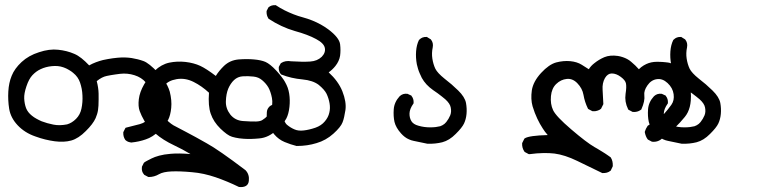

<svg xmlns="http://www.w3.org/2000/svg" viewBox="-20 -450 3040 755"><path d="M495.6 110.4Q492.7 109.9 489.5 109.1Q486.3 108.4 483.6 107.4Q481 106.4 478.5 104.7Q476.1 103 473.6 101.1L473.1 100.6L472.7 100.1Q468.3 93.8 466.3 86.4Q464.4 79.1 464.8 70.8V69.8L465.3 68.8L472.2 55.2L473.6 52.7L476.1 51.8Q503.4 44.9 529.8 38.1Q554.2 31.7 574.2 7.8Q580.6 0 584.5 -8.1Q588.4 -16.1 589.8 -24.7Q591.3 -33.2 589.8 -42Q585.9 -70.8 578.1 -88.6Q570.3 -106.4 553.2 -126Q536.6 -145.5 508.8 -154.3Q481 -163.1 452.1 -159.7Q442.4 -158.7 433.3 -157.2Q424.3 -155.8 416 -154.5Q407.7 -153.3 399.9 -151.4Q380.4 -147.5 360.4 -130.9Q367.2 -105 367.7 -82.5Q368.2 -59.6 367.2 -34.7Q366.7 -25.9 365.5 -17.6Q364.3 -9.3 361.8 -1.2Q359.4 6.8 356 14.6Q345.7 37.6 317.4 65.4Q289.1 94.2 260.3 102.5Q231.9 110.4 194.8 105.5Q176.8 103 157.7 98.4Q138.7 93.8 118.7 86.4Q77.6 72.3 49.8 43Q22 13.7 16.1 -22Q10.7 -56.2 12.7 -90.3Q14.6 -124.5 25.9 -151.9Q37.1 -180.2 64.9 -206.1Q92.8 -231.9 133.3 -244.6Q153.8 -251.5 172.6 -253.9Q191.4 -256.3 208.5 -254.4Q242.7 -251 272 -238.3Q286.1 -232.4 300.8 -220.7Q315.4 -209 330.6 -192.9Q343.8 -200.2 357.4 -205.3Q371.1 -210.4 384.8 -213.9Q394.5 -215.8 404.3 -217.8Q414.1 -219.7 423.8 -220.9Q433.6 -222.2 443.4 -223.1Q472.7 -225.6 498 -221.7Q510.3 -219.7 521.7 -216.8Q533.2 -213.9 543.9 -210Q565.9 -202.1 602.1 -163.6Q613.8 -150.9 622.8 -138.4Q631.8 -126 637.9 -113.8Q644 -101.6 647.5 -89.8Q656.2 -55.2 653.3 -25.9Q650.4 3.4 641.1 21.5Q631.8 39.6 606 64.5Q580.1 89.4 553.2 98.1Q526.9 107.4 496.6 110.4H496.1ZM243.7 39.1Q262.7 33.7 279.1 17.3Q295.4 1 300.3 -22.9Q305.7 -48.3 304.2 -74.7Q303.7 -88.4 301.3 -100.8Q298.8 -113.3 294.9 -125Q287.1 -147.9 268.1 -163.1Q265.1 -165.5 262 -168Q258.8 -170.4 255.4 -172.4Q252 -174.3 248.8 -176.3Q245.6 -178.2 242.2 -179.9Q238.8 -181.6 235.4 -182.9Q231.9 -184.1 228.5 -185.5Q208.5 -192.4 184.1 -189.9Q159.7 -187.5 140.1 -178.2Q130.4 -173.8 122.3 -167.7Q114.3 -161.6 107.4 -154.3Q100.6 -147 94.7 -136.2Q88.9 -125.5 84 -110.8Q74.2 -82 75.2 -62.5Q76.2 -42 82.5 -24.9Q88.9 -8.3 105.5 4.9Q109.4 8.3 114 11.2Q118.7 14.2 123.3 16.8Q127.9 19.5 133.1 22Q138.2 24.4 143.6 26.9Q165.5 35.2 189.9 40Q213.9 44.9 243.7 39.1Z M918.5 284.7Q874.5 263.2 828.1 247.1Q805.2 239.3 781.7 234.1Q758.3 229 734.9 227.1Q687.5 222.7 654.3 224.1Q621.6 225.6 605.5 234.9Q586.4 246.1 565.4 246.1H564L563 245.6H562.5L547.9 237.8L546.9 237.3L546.4 236.3Q535.6 224.6 538.1 206.5V205.1L538.6 204.6L545.4 190.9L546.4 189.5L547.9 188.5Q549.8 187 551.8 185.8Q553.7 184.6 555.7 183.6Q557.6 182.6 559.8 181.4Q562 180.2 564 179.2Q565.9 178.2 568.1 177.2Q570.3 176.3 572.3 175Q574.2 173.8 576.4 172.9Q578.6 171.9 580.6 171.1Q582.5 170.4 584.7 169.4Q586.9 168.5 588.9 167.5Q596.7 164.6 606 162.1Q615.2 159.7 626.5 157.7Q637.7 155.8 650.9 154.8Q682.1 151.9 729 155.8Q697.3 136.7 665 121.6Q643.1 111.3 624.5 99.6Q606 87.9 590.8 74.7Q561 48.8 548.3 26.4Q535.6 4.4 529.3 -13.2Q522.5 -31.7 525.9 -60.1Q529.3 -87.9 546.4 -117.7Q562.5 -147 588.4 -171.9Q614.3 -196.8 645.5 -203.6Q676.3 -210 709 -206.5Q725.6 -204.6 740.2 -200.7Q754.9 -196.8 767.6 -190.9Q791.5 -179.7 828.6 -151.4Q840.8 -171.4 860.8 -190.9Q872.6 -202.1 887 -208.5Q901.4 -214.8 918.5 -216.3Q951.2 -218.8 978.5 -216.3Q1006.3 -213.9 1023.9 -206.5Q1032.7 -202.6 1043.2 -194.3Q1053.7 -186 1065.9 -172.9Q1068.8 -169.9 1071.5 -166.7Q1074.2 -163.6 1076.9 -160.4Q1079.6 -157.2 1082 -154.3Q1084.5 -151.4 1086.7 -148.4Q1088.9 -145.5 1090.8 -142.8Q1092.8 -140.1 1094.7 -137.5Q1096.7 -134.8 1098.1 -132.1Q1099.6 -129.4 1101.1 -127Q1104 -121.6 1106.7 -116.2Q1109.4 -110.8 1111.3 -105.2Q1113.3 -99.6 1114.7 -93.8Q1116.2 -87.9 1117.2 -81.5Q1121.1 -56.6 1118.2 -29.8Q1115.2 -2 1106 15.9Q1096.7 33.7 1066.9 62Q1036.6 90.8 1000.5 94.2Q965.8 97.7 938.5 95.7Q929.2 95.2 921.1 94Q913.1 92.8 906 91.3Q898.9 89.8 892.6 87.9Q882.8 85 871.6 76.9Q860.4 68.8 846.7 55.7Q819.3 28.8 808.6 -2.9Q797.9 -33.7 801.8 -85.4Q773.4 -111.8 741.2 -127.9Q708 -144.5 674.3 -138.7Q657.2 -135.7 645.8 -129.6Q634.3 -123.5 627.4 -114.3Q622.6 -107.4 617.9 -100.8Q613.3 -94.2 609.4 -87.9Q605.5 -81.5 602.1 -75.7Q592.8 -59.6 595.5 -38.3Q598.1 -17.1 621.1 7.3Q644.5 32.2 661.6 42.5Q679.7 52.2 713.4 69.8Q747.1 87.4 793.5 113.8Q840.3 139.6 944.8 218.8L945.3 219.2L945.8 219.7Q961.4 236.3 958.5 261.2Q957 275.4 946.8 281.2Q936.5 287.1 919.9 285.2H918.9ZM1013.7 20.5Q1033.7 8.8 1043.9 -15.4Q1054.2 -39.6 1049.3 -64.9Q1046.9 -77.6 1043.2 -88.1Q1039.6 -98.6 1035.2 -106.4Q1025.9 -122.1 1010.7 -134.8Q1003.9 -140.6 995.4 -144.3Q986.8 -147.9 976.6 -148.9Q955.1 -151.4 934.1 -149.9Q914.6 -148.4 900.4 -135.3Q893.1 -128.4 887.5 -119.9Q881.8 -111.3 877.4 -101.1Q869.1 -80.6 868.2 -51.8Q867.2 -23.4 885.7 0.5Q904.3 23.4 934.6 25.9Q966.8 28.3 986.8 27.8Q1004.9 27.3 1013.2 21V20.5Z M1146 124Q1134.3 121.1 1122.6 117.2Q1110.8 113.3 1099.1 108.4Q1075.7 98.6 1058.6 78.6Q1041.5 58.6 1034.7 38.1Q1027.3 17.6 1029.3 -9.3Q1030.3 -22 1039.1 -30.3V-30.8Q1050.8 -41 1067.9 -40H1068.8L1070.3 -39.6L1083 -32.7L1083.5 -32.2L1084 -31.2Q1093.8 -22 1091.8 -5.9Q1095.7 30.3 1108.9 41Q1123 52.7 1138.7 59.1Q1153.3 65.4 1174.3 63Q1195.8 60.5 1220.2 52.2Q1243.7 43.9 1257.3 27.3Q1271 11.2 1274.9 -6.8Q1279.3 -24.4 1275.9 -43.9Q1272.5 -63.5 1264.2 -81.1Q1255.9 -97.7 1233.4 -116.2Q1210.4 -133.8 1169.4 -137.7Q1125.5 -141.6 1086.9 -156.7L1085.4 -157.2L1084.5 -158.2Q1075.2 -168.9 1076.2 -185.1V-186L1076.7 -187.5L1083.5 -200.2L1084.5 -201.2L1085.4 -202.1Q1102.1 -212.9 1125 -209Q1169.9 -206.1 1199.7 -208Q1213.9 -209 1225.1 -213.6Q1236.3 -218.3 1245.1 -226.6Q1261.2 -243.2 1257.3 -261.7Q1253.4 -280.3 1223.1 -296.4Q1190.9 -314 1139.2 -328.1Q1112.3 -335.9 1086.7 -347.9Q1061 -359.9 1036.6 -376L1035.6 -376.5L1035.2 -377.9Q1027.3 -390.1 1028.3 -405.8V-406.7L1028.8 -407.7L1034.7 -419.4L1035.2 -420.4L1036.1 -421.4Q1046.9 -430.7 1063 -429.7H1064.5L1065.9 -428.7Q1082 -418 1099.1 -409.4Q1116.2 -400.9 1134.3 -393.8Q1152.3 -386.7 1170.9 -381.8Q1190.4 -376.5 1208 -369.4Q1225.6 -362.3 1241.5 -353.5Q1257.3 -344.7 1271 -334.5Q1314 -302.2 1317.4 -275.9Q1318.8 -264.2 1318.8 -252.9Q1318.8 -241.7 1317.4 -231Q1314 -209.5 1298.8 -190.4Q1287.1 -175.8 1272.5 -165.5Q1310.5 -130.4 1326.2 -91.3Q1342.8 -49.3 1338.4 -17.6Q1335.9 -2.4 1333.3 9.8Q1330.6 22 1327.1 30.8Q1320.3 49.3 1291 75.7Q1261.7 102.1 1224.6 112.8Q1188.5 124 1147.5 124H1147Z M1660.6 115.2Q1633.8 109.4 1606.9 104Q1602.1 103 1597.4 101.6Q1592.8 100.1 1588.4 98.1Q1584 96.2 1579.8 93.8Q1575.7 91.3 1571.8 88.4Q1567.9 85.4 1564.2 82Q1560.5 78.6 1557.1 74.7Q1536.6 51.8 1531.2 29.3Q1526.4 7.3 1528.3 -20Q1530.3 -48.3 1551.3 -71.3H1551.8V-71.8Q1564.5 -83.5 1582 -81.1H1582.5L1583.5 -80.6L1596.2 -74.7L1597.7 -74.2L1598.1 -72.8Q1607.4 -61.5 1606.4 -45.4V-43.9L1605.5 -42.5Q1590.8 -21.5 1590.3 -4.2Q1589.8 13.2 1597.7 26.4Q1605.5 39.1 1625.5 44.4Q1647.5 50.8 1671.4 50.8Q1683.6 50.8 1693.4 49.6Q1703.1 48.3 1710.9 46.4Q1715.3 44.9 1719.7 42.5Q1724.1 40 1727.8 37.1Q1731.4 34.2 1734.9 29.8Q1744.6 17.6 1750.5 3.4Q1755.9 -10.3 1752.4 -27.3Q1751 -35.2 1745.6 -43.2Q1740.2 -51.3 1731 -59.6Q1724.6 -64.9 1717 -71Q1709.5 -77.1 1700.9 -83.3Q1692.4 -89.4 1683.1 -95.7Q1653.8 -116.2 1638.7 -143.6Q1634.3 -152.8 1630.4 -161.6Q1626.5 -170.4 1623.8 -179.4Q1621.1 -188.5 1619.1 -197.3Q1614.3 -223.1 1616.2 -248.5Q1618.2 -273.9 1627.4 -292.5L1627.9 -293.5L1628.9 -293.9Q1640.1 -305.7 1657.7 -304.7H1659.2L1660.2 -303.7L1672.9 -295.9L1673.8 -295.4L1674.3 -294.9Q1685.1 -281.7 1681.6 -263.7Q1676.8 -241.2 1680.2 -219.2Q1683.6 -197.3 1691.9 -179.7Q1700.2 -163.1 1727.5 -141.1Q1756.8 -118.7 1781.7 -94.2Q1808.1 -68.4 1812.5 -44.9Q1816.4 -22.9 1814.5 -2Q1813.5 8.8 1811 18.1Q1808.6 27.3 1804.7 35.6Q1796.9 52.2 1772 76.7Q1747.1 102.1 1719.2 109.4Q1691.9 116.2 1662.1 115.2H1661.6Z M2347.2 230Q2298.3 206.5 2249.5 182.6Q2201.2 159.2 2160.6 153.8Q2140.6 151.4 2116 151.9Q2091.3 152.3 2062.5 156.2H2060.5L2058.6 155.8L2043.9 147.9L2043 147L2042 146Q2032.2 131.3 2033.2 113.8V112.8L2033.7 111.8L2041.5 96.2L2042.5 94.7L2043.9 93.8Q2061 83 2133.8 81.1Q2122.1 67.9 2114.3 55.2Q2103 38.1 2092.8 16.6Q2082.5 -4.9 2074.2 -32.2Q2066.4 -60.1 2071.3 -94.7Q2076.7 -129.4 2107.7 -163.1Q2138.7 -196.8 2167.5 -204.6Q2195.8 -211.9 2222.2 -209.5Q2249 -207 2267.6 -195.3Q2282.2 -186.5 2295.4 -177.7Q2303.2 -190.9 2317.9 -202.1Q2335 -215.8 2356.4 -225.1Q2378.9 -234.4 2409.7 -230Q2419.4 -228.5 2428.7 -225.3Q2438 -222.2 2446.3 -217.8Q2454.6 -213.4 2461.9 -207Q2479.5 -192.4 2492.2 -177.7Q2496.6 -182.1 2501.2 -185.8Q2505.9 -189.5 2511 -192.6Q2516.1 -195.8 2521.5 -198.2Q2540.5 -207 2563.5 -207Q2568.8 -207 2574.2 -206.8Q2579.6 -206.5 2585.2 -206.3Q2590.8 -206.1 2596.2 -205.3Q2601.6 -204.6 2606.9 -204.1Q2629.9 -200.7 2655.8 -175.8Q2668.9 -163.1 2677.7 -149.7Q2686.5 -136.2 2690.4 -121.1Q2699.2 -92.3 2696.3 -54.2Q2695.3 -41.5 2692.4 -30Q2689.5 -18.6 2684.6 -8.5Q2679.7 1.5 2672.9 9.8Q2653.8 33.2 2635.3 50.8Q2629.4 56.2 2621.6 63Q2613.8 69.8 2605 77.1Q2596.2 84.5 2585.9 92.3Q2569.3 109.4 2545.4 107.4H2543.9L2543 106.9L2528.3 99.1L2527.3 98.1L2526.4 97.2Q2522.5 91.8 2519.8 85Q2517.1 78.1 2515.6 70.3V69.3V67.9Q2519 56.2 2526.4 45.4L2527.3 44.4L2527.8 43.9Q2544.9 33.2 2562 22.5Q2567.4 19 2572.5 14.9Q2577.6 10.7 2582.5 6.3Q2587.4 2 2592.3 -3.4Q2606.9 -19.5 2620.1 -38.1Q2632.3 -55.2 2628.9 -79.6Q2625.5 -104.5 2605 -123.5Q2585 -142.1 2563 -138.7Q2551.8 -137.2 2542.5 -131.1Q2533.2 -125 2525.9 -114.3Q2511.2 -93.3 2513.7 -75.2Q2516.6 -52.7 2502.4 -21L2502 -19.5L2501 -19Q2496.6 -15.6 2491.7 -13.4Q2486.8 -11.2 2481.2 -10.3Q2475.6 -9.3 2469.2 -9.8H2468.3L2466.8 -10.3L2452.1 -18.1L2450.7 -19L2449.7 -21Q2435.5 -49.8 2439.9 -80.6Q2444.3 -108.4 2441.4 -122.1Q2439 -134.3 2421.4 -147.5Q2403.3 -161.1 2385.7 -161.1Q2369.6 -161.1 2358.9 -143.1Q2347.7 -123.5 2349.6 -96.7Q2351.6 -67.9 2352.5 -42V-40.5L2352.1 -39.6L2344.2 -23.9L2343.8 -22.5L2342.8 -22Q2339.4 -19 2335.7 -17.3Q2332 -15.6 2328.1 -14.4Q2324.2 -13.2 2320.1 -12.7Q2315.9 -12.2 2311 -12.7H2310.1L2308.6 -13.2L2293.9 -21L2292.5 -22L2291.5 -23.9Q2279.3 -48.8 2274.4 -77.1Q2270 -102.5 2250 -123Q2231.4 -142.1 2208.5 -139.6Q2185.1 -137.2 2167 -119.6Q2149.4 -102.5 2146.5 -72.3Q2143.6 -41 2154.8 -17.1Q2166 7.3 2226.1 58.6Q2286.6 110.4 2317.9 128.4Q2323.2 131.3 2328.6 134.5Q2334 137.7 2339.1 140.9Q2344.2 144 2349.4 147.2Q2354.5 150.4 2359.9 153.8Q2365.2 157.2 2370.4 160.9Q2375.5 164.6 2380.4 168L2381.3 168.5L2381.8 169.4Q2390.6 183.1 2389.6 202.6V203.6L2389.2 204.6L2382.3 219.2L2381.8 220.7L2380.9 221.2Q2374.5 226.6 2366.5 228.8Q2358.4 231 2349.1 230.5H2348.1Z M2660.6 115.2Q2633.8 109.4 2606.9 104Q2602.1 103 2597.4 101.6Q2592.8 100.1 2588.4 98.1Q2584 96.2 2579.8 93.8Q2575.7 91.3 2571.8 88.4Q2567.9 85.4 2564.2 82Q2560.5 78.6 2557.1 74.7Q2536.6 51.8 2531.2 29.3Q2526.4 7.3 2528.3 -20Q2530.3 -48.3 2551.3 -71.3H2551.8V-71.8Q2564.5 -83.5 2582 -81.1H2582.5L2583.5 -80.6L2596.2 -74.7L2597.7 -74.2L2598.1 -72.8Q2607.4 -61.5 2606.4 -45.4V-43.9L2605.5 -42.5Q2590.8 -21.5 2590.3 -4.2Q2589.8 13.2 2597.7 26.4Q2605.5 39.1 2625.5 44.4Q2647.5 50.8 2671.4 50.8Q2683.6 50.8 2693.4 49.6Q2703.1 48.3 2710.9 46.4Q2715.3 44.9 2719.7 42.5Q2724.1 40 2727.8 37.1Q2731.4 34.2 2734.9 29.8Q2744.6 17.6 2750.5 3.4Q2755.9 -10.3 2752.4 -27.3Q2751 -35.2 2745.6 -43.2Q2740.2 -51.3 2731 -59.6Q2724.6 -64.9 2717 -71Q2709.5 -77.1 2700.9 -83.3Q2692.4 -89.4 2683.1 -95.7Q2653.8 -116.2 2638.7 -143.6Q2634.3 -152.8 2630.4 -161.6Q2626.5 -170.4 2623.8 -179.4Q2621.1 -188.5 2619.1 -197.3Q2614.3 -223.1 2616.2 -248.5Q2618.2 -273.9 2627.4 -292.5L2627.9 -293.5L2628.9 -293.9Q2640.1 -305.7 2657.7 -304.7H2659.2L2660.2 -303.7L2672.9 -295.9L2673.8 -295.4L2674.3 -294.9Q2685.1 -281.7 2681.6 -263.7Q2676.8 -241.2 2680.2 -219.2Q2683.6 -197.3 2691.9 -179.7Q2700.2 -163.1 2727.5 -141.1Q2756.8 -118.7 2781.7 -94.2Q2808.1 -68.4 2812.5 -44.9Q2816.4 -22.9 2814.5 -2Q2813.5 8.8 2811 18.1Q2808.6 27.3 2804.7 35.6Q2796.9 52.2 2772 76.7Q2747.1 102.1 2719.2 109.4Q2691.9 116.2 2662.1 115.2H2661.6Z"/></svg>

Font: NaikaiFont
Style: SemiBold
Weight: 600
Version: Version 1.89